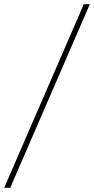

<svg xmlns="http://www.w3.org/2000/svg" viewBox="-98 -780 451 921"><path d="M304 -760H333L-49 121H-78Z"/></svg>

Font: Noto Serif NarrowThin
Style: Italic
Weight: 250
Width: 4
Italic angle: -12°
Designer: Monotype Design Team
Foundry: Monotype Imaging Inc.
Version: Version 1.001